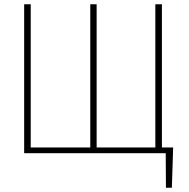

<svg xmlns="http://www.w3.org/2000/svg" viewBox="-20 -701 893 906"><path d="M94 -681H125V-5H406V-681H436V-5H713V-681H744V-5H797L791 185H763L762 22H94Z"/></svg>

Font: LINE Seed Sans KR Thin
Style: Regular
Weight: 250
Designer: LINE BX Design & Sandoll Inc & Dalton Maag Ltd
Foundry: Sandoll Inc.
Version: Version 1.000